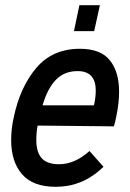

<svg xmlns="http://www.w3.org/2000/svg" viewBox="-20 -710 500 740"><path d="M439 -357Q439 -312 428 -260Q423 -235 419 -223L125 -226Q120 -200 120 -170Q120 -123 141 -100Q162 -77 208 -77Q268 -77 325 -128L379 -67Q334 -25 289.5 -7.5Q245 10 195 10Q107 10 65 -38.5Q23 -87 23 -170Q23 -214 33 -258Q58 -376 120.5 -449Q183 -522 288 -522Q368 -522 403.5 -477.5Q439 -433 439 -357ZM144 -304H342Q349 -333 349 -361Q349 -436 279 -436Q228 -436 195.5 -402.5Q163 -369 144 -304ZM286 -690H365L343 -590H265Z"/></svg>

Font: Decalotype Medium Italic
Style: Regular
Weight: 500
Italic angle: -12°
Designer: Alfredo Marco Pradil
Foundry: Alfredo Marco Pradil
Version: Version 1.0